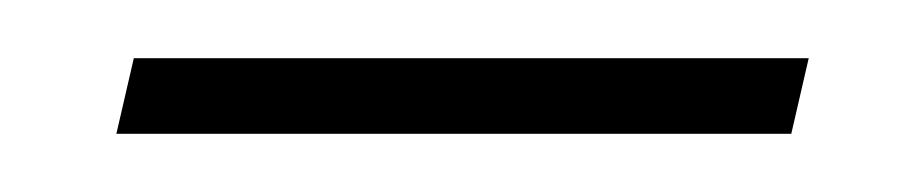

<svg xmlns="http://www.w3.org/2000/svg" viewBox="-20 -307 317 66"><path d="M26 -287H258L252 -261H20Z"/></svg>

Font: Noto Serif NarrowThin
Style: Italic
Weight: 250
Width: 4
Italic angle: -12°
Designer: Monotype Design Team
Foundry: Monotype Imaging Inc.
Version: Version 1.001